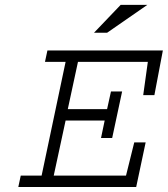

<svg xmlns="http://www.w3.org/2000/svg" viewBox="-20 -753 676 773"><path d="M170.9 -549.8H635.7L601.6 -370.1H556.6L575.2 -503.9H293.9L252.9 -313.5H411.1L426.8 -384.8H471.7L431.6 -197.3H386.7L401.4 -267.6H244.1L196.3 -45.9H487.3L520.5 -179.7H566.4L528.3 0H53.7L63.5 -45.9H147.5L244.1 -503.9H161.1ZM573.2 -733.4 411.1 -621.1H358.4L465.8 -733.4Z"/></svg>

Font: Thabit-Oblique
Style: Oblique
Weight: 500
Designer: Regenerated by Nadim Shaikli
Foundry: MAK Alagha
Version: 0.01